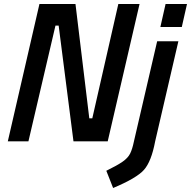

<svg xmlns="http://www.w3.org/2000/svg" viewBox="-20 -706 954 959"><path d="M518 0H347L273 -578H257L122 0H19L177 -686H357L426 -115H441L571 -686H677ZM545 233 511 147Q566 120 592.5 101.5Q619 83 630 61Q641 39 649 0L765 -500H871L755 0Q736 101 699 142.5Q662 184 545 233ZM888 -571H781L807 -686H914Z"/></svg>

Font: Storia Sans SemiBold
Style: Italic
Weight: 600
Italic angle: -13°
Designer: Campivisivi
Foundry: Accademia di Belle Arti di Urbino and students of MA course of Visual design
Version: Version 60.001;May 25, 2020;FontCreator 12.0.0.2522 64-bit